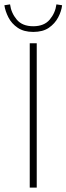

<svg xmlns="http://www.w3.org/2000/svg" viewBox="-36 -858 304 878"><path d="M100 0V-660H132V0ZM116 -712Q73 -712 45 -731Q17 -750 2.5 -778.5Q-12 -807 -16 -834L10 -838Q15 -799 40.5 -768.5Q66 -738 116 -738Q166 -738 191.5 -768.5Q217 -799 222 -838L248 -834Q245 -807 230 -778.5Q215 -750 187.5 -731Q160 -712 116 -712Z"/></svg>

Font: SourceSans3VF
Style: Regular
Weight: 200
Designer: Paul D. Hunt
Foundry: Adobe
Version: Version 3.052;hotconv 1.1.0;makeotfexe 2.6.0